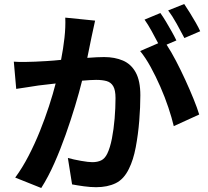

<svg xmlns="http://www.w3.org/2000/svg" viewBox="-20 -886 1040 959"><path d="M900 -866Q913 -847 928.5 -822Q944 -797 958 -772.5Q972 -748 980 -730L901 -696Q885 -727 863 -766.5Q841 -806 820 -834ZM49 -578Q77 -576 102.5 -576.5Q128 -577 156 -578Q179 -579 213 -581Q247 -583 285 -587Q296 -643 302 -697Q308 -751 306 -798L455 -783Q451 -764 446 -741.5Q441 -719 437 -700L416 -597Q442 -599 463 -600Q484 -601 500 -601Q553 -601 594 -583.5Q635 -566 658 -524Q681 -482 681 -410Q681 -351 675.5 -282.5Q670 -214 658 -150.5Q646 -87 624 -43Q599 9 558 29Q517 49 460 49Q432 49 399 44.5Q366 40 340 35L319 -97Q348 -89 385 -82.5Q422 -76 441 -76Q467 -76 485.5 -85Q504 -94 516 -119Q530 -148 539 -194Q548 -240 552.5 -293.5Q557 -347 557 -396Q557 -436 545.5 -455.5Q534 -475 512.5 -481Q491 -487 460 -487Q448 -487 430 -486Q412 -485 390 -483Q376 -426 355 -356.5Q334 -287 308 -213.5Q282 -140 251.5 -71Q221 -2 186 53L56 1Q92 -48 123 -108Q154 -168 179.5 -231.5Q205 -295 225 -356.5Q245 -418 258 -469L172 -459Q151 -455 117.5 -450.5Q84 -446 61 -442ZM781 -821Q794 -803 809 -778Q824 -753 838 -728Q852 -703 861 -684L812 -663Q835 -628 859 -582Q883 -536 905.5 -487Q928 -438 946.5 -392.5Q965 -347 975 -314L848 -256Q838 -298 821 -349Q804 -400 781 -452.5Q758 -505 732.5 -551.5Q707 -598 680 -631L770 -670Q755 -699 737 -731.5Q719 -764 702 -788Z"/></svg>

Font: Source Han Sans
Style: Bold
Weight: 700
Designer: Ryoko NISHIZUKA Ë•øÂ°öÊ∂ºÂ≠ê (kana, bopomofo & ideographs); Paul D. Hunt (Latin, Greek & Cyrillic); Sandoll Communicatio
Foundry: Adobe
Version: Version 2.004;hotconv 1.0.118;makeotfexe 2.5.65603